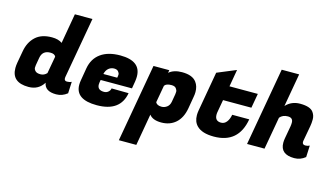

<svg xmlns="http://www.w3.org/2000/svg" viewBox="-109 -1143 3135 1806"><g transform="rotate(15 1458.5 -240.5)"><path d="M491 -154Q491 -128 517.5 -128Q544 -128 562 -138L557 -25Q509 14 449 14Q339 14 327 -66Q277 14 180 14Q16 14 16 -127Q16 -151 21 -180L42 -297Q58 -387 115.5 -440.5Q173 -494 275 -494Q338 -494 375 -467L426 -759H597L492 -166Q491 -160 491 -154ZM195 -202Q193 -193 193 -177Q193 -161 208 -145.5Q223 -130 258.5 -130Q294 -130 320 -158L350 -326Q339 -351 298 -351Q221 -351 208 -277Z M845 14Q637 14 637 -130Q637 -150 641 -173L662 -297Q679 -393 750.5 -444.5Q822 -496 940 -496Q1141 -496 1141 -344Q1141 -322 1137 -296L1125 -225H820L816 -202Q814 -190 814 -180Q814 -125 879 -125Q903 -125 920 -140Q937 -155 940 -175L1106 -173Q1073 14 845 14ZM965 -286Q969 -303 969 -317.5Q969 -332 956 -347Q943 -362 914.5 -362Q886 -362 862.5 -343Q839 -324 830 -286Z M1542 -494Q1644 -494 1683 -440Q1711 -403 1711 -346Q1711 -323 1706 -297L1686 -180Q1669 -85 1613 -35.5Q1557 14 1473 14Q1389 14 1356 -31L1302 278H1132L1266 -481H1420L1415 -454Q1462 -494 1542 -494ZM1438 -130Q1466 -130 1490 -148Q1514 -166 1520 -202L1533 -277Q1535 -287 1535 -302Q1535 -317 1522 -334Q1509 -351 1477 -351Q1425 -351 1409 -326L1379 -158Q1393 -130 1438 -130Z M1985 14Q1869 14 1818 -38Q1780 -76 1780 -140Q1780 -161 1784 -185L1852 -572L2035 -648L2006 -481H2282L2257 -340H1981L1961 -227Q1957 -208 1957 -193Q1957 -130 2017 -130Q2049 -130 2070.5 -157Q2092 -184 2100 -229H2266Q2224 14 1985 14Z M2839 -128Q2862 -128 2880 -138L2875 -25Q2828 14 2768 14Q2632 14 2632 -100Q2632 -120 2636 -143L2658 -266Q2661 -284 2661 -302Q2661 -350 2610.5 -350Q2560 -350 2532 -316L2476 0H2306L2440 -759H2610L2553 -436Q2608 -495 2691 -495Q2792 -495 2822 -450Q2843 -420 2843 -383Q2843 -346 2837 -315L2810 -166Q2809 -160 2809 -155Q2809 -128 2839 -128Z"/></g></svg>

Font: Fugaz One
Style: Regular
Weight: 400
Designer: Daniel Hernandez
Foundry: Daniel Hernandez
Version: Version 1.002